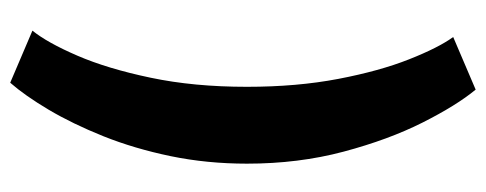

<svg xmlns="http://www.w3.org/2000/svg" viewBox="-308 -433 952 376"><g transform="rotate(-90 168.0 -245.0)"><path d="M180.5 210.5Q149.5 173 116 106.5Q82.5 40 59 -48.2Q35.5 -136.5 35.5 -237.5Q35.5 -315.5 50.2 -386.8Q65 -458 89.2 -518.5Q113.5 -579 141.2 -625.8Q169 -672.5 194 -701L296 -657.5Q272.5 -628.5 247 -569.5Q221.5 -510.5 203.8 -426Q186 -341.5 186 -237.5Q186 -139.5 201.5 -58.5Q217 22.5 239.8 80Q262.5 137.5 283.5 166.5Z"/></g></svg>

Font: League Spartan Thin ExtraBold
Style: Regular
Weight: 800
Version: Version 2.002